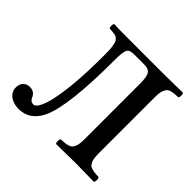

<svg xmlns="http://www.w3.org/2000/svg" viewBox="-164 -813 989 989"><g transform="rotate(45 330.5 -318.0)"><path d="M6.8 -58.1Q6.8 -82 20.5 -96.4Q34.2 -110.8 56.2 -110.8Q89.8 -110.8 102.1 -82Q111.3 -59.1 132.8 -59.1Q140.6 -59.1 148.2 -66.4Q155.8 -73.7 163.8 -90.1Q171.9 -106.4 178.7 -130.4Q185.5 -154.3 191.7 -190.2Q197.8 -226.1 202.4 -269.5Q207 -313 209.5 -370.8Q211.9 -428.7 211.9 -495.1Q211.9 -517.1 211.4 -532.7Q210.9 -548.3 208.5 -561Q206.1 -573.7 204.1 -581.8Q202.1 -589.8 196.5 -595.9Q190.9 -602.1 186.8 -605Q182.6 -607.9 172.9 -609.9Q163.1 -611.8 155.8 -612.5Q148.4 -613.3 133.8 -613.8Q126 -629.4 133.8 -647Q156.2 -645 249 -645H498Q543 -645 634.8 -647Q639.6 -642.6 639.6 -630.4Q639.6 -618.2 634.8 -613.8Q616.2 -612.8 605.7 -611.8Q595.2 -610.8 584 -607.4Q572.8 -604 567.4 -598.4Q562 -592.8 557.1 -582.8Q552.2 -572.8 550.5 -558.3Q548.8 -543.9 548.8 -522.9V-123Q548.8 -102.1 550.5 -87.6Q552.2 -73.2 557.1 -63.2Q562 -53.2 567.4 -47.6Q572.8 -42 584 -38.6Q595.2 -35.2 605.7 -34.2Q616.2 -33.2 634.8 -32.2Q639.6 -27.8 639.6 -15.1Q639.6 -2.4 634.8 2Q546.9 0 498 0Q447.8 0 359.9 2Q354.5 -2.4 354.5 -15.1Q354.5 -27.8 359.9 -32.2Q378.4 -33.2 388.9 -34.2Q399.4 -35.2 410.6 -38.6Q421.9 -42 427.2 -47.6Q432.6 -53.2 437.5 -63.2Q442.4 -73.2 444.1 -87.6Q445.8 -102.1 445.8 -123V-523.9Q445.8 -574.2 434.1 -591.6Q422.4 -608.9 392.1 -608.9H315.9Q284.2 -608.9 275.6 -592Q267.1 -575.2 267.1 -518.1Q267.1 -178.2 214.8 -69.8Q175.3 11.2 94.2 11.2Q80.1 11.2 65.7 7.6Q51.3 3.9 37.6 -3.9Q23.9 -11.7 15.4 -25.6Q6.8 -39.6 6.8 -58.1Z"/></g></svg>

Font: Common Serif Medium
Style: Regular
Weight: 500
Designer: Philipp H. Poll, Khaled Hosny
Foundry: Stefan Peev, Context Ltd.
Version: Version 1.026